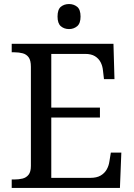

<svg xmlns="http://www.w3.org/2000/svg" viewBox="-20 -931 663 951"><path d="M38 0V-42H51Q73 -42 91.5 -46.5Q110 -51 121.5 -65.5Q133 -80 133 -109V-600Q133 -632 122 -647Q111 -662 92.5 -667Q74 -672 51 -672H38V-714H542L547 -539H495L490 -582Q488 -604 478.5 -622.5Q469 -641 450.5 -652.5Q432 -664 402 -664H234V-398H475V-349H234V-50H427Q459 -50 478.5 -61.5Q498 -73 508.5 -91.5Q519 -110 522 -132L529 -175H581L574 0ZM322 -787Q298 -787 281.5 -801Q265 -815 265 -849Q265 -884 281.5 -897.5Q298 -911 322 -911Q345 -911 362 -897.5Q379 -884 379 -849Q379 -815 362 -801Q345 -787 322 -787Z"/></svg>

Font: Noto Serif Ethiopic
Style: Regular
Weight: 400
Designer: Monotype Design Team
Foundry: Monotype Imaging Inc.
Version: Version 2.102